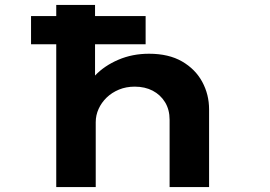

<svg xmlns="http://www.w3.org/2000/svg" viewBox="-20 -760 1095 780"><path d="M106.1 -580.1V-694.8H571.6V-580.1ZM208.5 0V-740H366.1V-382.7L317.7 -368.1Q329 -414.1 366.4 -453.4Q403.7 -492.7 460.7 -517.2Q517.7 -541.7 585.4 -541.7Q665.4 -541.7 719.6 -510.4Q773.7 -479 801.6 -427.5Q829.4 -376 829.4 -315.7V0H669V-273.5Q669 -314.6 650.4 -344.9Q631.8 -375.1 600.2 -391.6Q568.6 -408 527.3 -408Q492.4 -408 463.3 -396Q434.3 -384 413.2 -363.6Q392.2 -343.2 380.6 -317.6Q368.9 -291.9 368.9 -263.6V0H289.2Q248.9 0 228.7 0Q208.5 0 208.5 0Z"/></svg>

Font: Lexend Zetta
Style: Regular
Weight: 400
Designer: Bonnie Shaver-Troup, Thomas Jockin
Foundry: Lexend
Version: Version 1.007